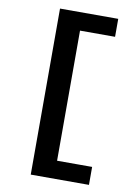

<svg xmlns="http://www.w3.org/2000/svg" viewBox="-105 -870 831 1140"><g transform="rotate(10 310.0 -300.5)"><path d="M162.2 -801H513.2V-692.7H279.4L301.9 -713.9V112.9L279.4 91.7H513.2V200H162.2Z"/></g></svg>

Font: Monaspace Xenon Var ExtraLight
Style: Regular
Weight: 200
Designer: Riley Cran and the Lettermatic Team
Version: Version 1.200 (Monaspace Xenon Var)